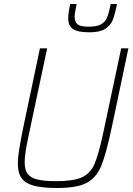

<svg xmlns="http://www.w3.org/2000/svg" viewBox="-20 -929 662 957"><path d="M69 -114Q69 -144 75.5 -184Q82 -224 96 -294L179 -688H215L125 -264Q113 -208 108 -176Q103 -144 103 -120Q103 -83 117.5 -63Q132 -43 165.5 -34.5Q199 -26 260 -26Q347 -26 389 -45.5Q431 -65 451 -111.5Q471 -158 494 -264L584 -688H620L537 -294Q509 -161 484.5 -102Q460 -43 412 -17.5Q364 8 266 8Q191 8 148.5 -3.5Q106 -15 87.5 -41Q69 -67 69 -114ZM320 -836Q320 -864 330 -909H362Q361 -902 356.5 -880.5Q352 -859 352 -844Q352 -819 367 -807.5Q382 -796 422 -796Q463 -796 484 -808Q505 -820 514 -842.5Q523 -865 532 -909H563Q553 -857 542 -829.5Q531 -802 504.5 -785Q478 -768 426 -768Q366 -768 343 -785Q320 -802 320 -836Z"/></svg>

Font: Saira Semi Condensed Thin
Style: Italic
Weight: 100
Width: 4
Italic angle: -12°
Designer: Hector Gatti with collaboration of the Omnibus-Type team
Foundry: Omnibus-Type
Version: Version 1.001; ttfautohint (v1.8)